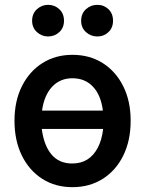

<svg xmlns="http://www.w3.org/2000/svg" viewBox="-20 -762 600 795"><path d="M280 13Q209 13 155 -21.5Q101 -56 70.5 -118Q40 -180 40 -262Q40 -344 71 -405.5Q102 -467 156 -501Q210 -535 280 -535Q351 -535 405 -501Q459 -467 490 -405.5Q521 -344 521 -262Q521 -180 490.5 -118Q460 -56 405.5 -21.5Q351 13 280 13ZM279 -85Q315 -85 341.5 -101.5Q368 -118 385 -150.5Q402 -183 407 -228H153Q162 -159 193.5 -122Q225 -85 279 -85ZM154 -304H406Q398 -368 365 -403Q332 -438 280 -438Q229 -438 196 -403Q163 -368 154 -304ZM383 -611Q356 -611 336 -629Q316 -647 316 -676Q316 -706 336 -724Q356 -742 383 -742Q410 -742 429 -724Q448 -706 448 -676Q448 -647 429 -629Q410 -611 383 -611ZM179 -611Q153 -611 133 -629Q113 -647 113 -676Q113 -706 133 -724Q153 -742 179 -742Q206 -742 225.5 -724Q245 -706 245 -676Q245 -647 225.5 -629Q206 -611 179 -611Z"/></svg>

Font: Ubuntu Sans Mono Medium
Style: Regular
Weight: 500
Monospace: yes
Designer: Dalton Maag Ltd
Foundry: Dalton Maag Ltd
Version: Version 1.006